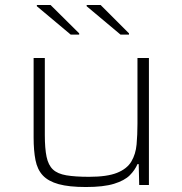

<svg xmlns="http://www.w3.org/2000/svg" viewBox="-20 -743 731 771"><path d="M325 8Q257 8 215.5 -3.5Q174 -15 152 -38.5Q130 -62 122.5 -100Q115 -138 115 -191V-510H160V-201Q160 -147 167 -113.5Q174 -80 192.5 -62.5Q211 -45 246.5 -39Q282 -33 338 -33Q410 -33 450 -49Q490 -65 507.5 -94.5Q525 -124 528.5 -163Q532 -202 532 -246V-510H578V0H539L537 -84H532Q522 -60 501 -39Q480 -18 438 -5Q396 8 325 8ZM498 -604H464L328 -718V-723H384L498 -609ZM298 -604H264L128 -718V-723H183L298 -609Z"/></svg>

Font: Saira Expanded ExtraLight
Style: Regular
Weight: 250
Width: 7
Designer: Hector Gatti with collaboration of the Omnibus-Type team
Foundry: Omnibus-Type
Version: Version 1.101